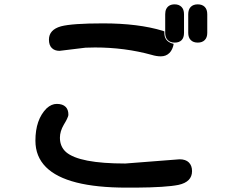

<svg xmlns="http://www.w3.org/2000/svg" viewBox="-20 -815 1040 887"><path d="M748 -773.4Q758.8 -794.9 787.1 -794.9Q806.6 -794.9 818.4 -783.2Q830.1 -771.5 830.1 -749V-663.1Q830.1 -640.6 818.8 -629.4Q807.6 -618.2 787.1 -618.2Q766.6 -618.2 754.9 -629.9Q743.2 -641.6 743.2 -663.1V-749Q743.2 -763.7 748 -773.4ZM925.8 -783.2Q937.5 -771.5 937.5 -749V-663.1Q937.5 -641.6 925.8 -629.9Q914.1 -618.2 893.6 -618.2Q873 -618.2 861.3 -629.9Q849.6 -641.6 849.6 -663.1V-749Q849.6 -771.5 861.3 -783.2Q873 -794.9 893.6 -794.9Q914.1 -794.9 925.8 -783.2ZM206.1 -631.8Q206.1 -677.7 261.7 -693.4Q313.5 -707 456.1 -707Q619.1 -707 731.4 -672.9L739.3 -669.9V-662.1Q739.3 -627 772.5 -615.2L782.2 -612.3L780.3 -602.5Q774.4 -582 762.7 -570.3Q747.1 -554.7 722.7 -554.7Q703.1 -554.7 680.7 -561.5Q556.6 -595.7 418.9 -595.7L375 -594.7L254.9 -580.1Q232.4 -580.1 219.2 -593.3Q206.1 -606.4 206.1 -631.8ZM809.6 -79.1Q837.9 -79.1 852.5 -64.5Q867.2 -49.8 867.2 -24.4Q867.2 25.4 804.7 39.1Q747.1 50.8 607.4 51.8H565.4Q287.1 51.8 192.4 -43Q143.6 -91.8 143.6 -165Q143.6 -262.7 195.3 -314.5Q217.8 -335 242.2 -335Q269.5 -335 283.2 -321.3Q295.9 -308.6 295.9 -286.1Q295.9 -280.3 293.9 -275.9Q292 -271.5 289.1 -264.6Q286.1 -257.8 274.4 -238.3Q256.8 -208 256.8 -178.7Q256.8 -137.7 285.2 -112.3Q346.7 -59.6 558.6 -59.6Z"/></svg>

Font: FakePearl
Style: SemiBold
Weight: 400
Version: Version 1.2